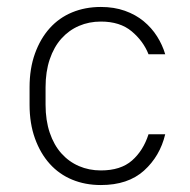

<svg xmlns="http://www.w3.org/2000/svg" viewBox="-20 -526 545 552"><path d="M270 6Q225 6 187.5 -9.5Q150 -25 123 -55Q96 -85 80.5 -128Q65 -171 65 -225V-275Q65 -329 80.5 -372Q96 -415 123 -445Q150 -475 187.5 -490.5Q225 -506 270 -506Q308 -506 339 -495Q370 -484 393 -465Q416 -446 431.5 -421.5Q447 -397 455 -370H407Q392 -408 358.5 -436Q325 -464 270 -464Q236 -464 207 -451.5Q178 -439 156.5 -415Q135 -391 123 -355.5Q111 -320 111 -275V-225Q111 -180 123 -144.5Q135 -109 156.5 -85Q178 -61 207 -48.5Q236 -36 270 -36Q327 -36 359.5 -64.5Q392 -93 407 -140H455Q440 -77 394 -35.5Q348 6 270 6Z"/></svg>

Font: PT Root UI Web Light
Style: Regular
Weight: 300
Designer: Vitaly Kuzmin
Foundry: ParaType Ltd.
Version: Version 1.000W